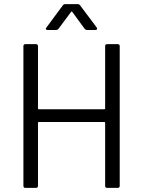

<svg xmlns="http://www.w3.org/2000/svg" viewBox="-20 -915 694 935"><path d="M492 -690Q492 -700 502 -700H553Q563 -700 563 -690V-10Q563 0 553 0H502Q492 0 492 -10V-317Q492 -321 488 -321H169Q165 -321 165 -317V-10Q165 0 155 0H104Q94 0 94 -10V-690Q94 -700 104 -700H155Q165 -700 165 -690V-387Q165 -383 169 -383H488Q492 -383 492 -387ZM212 -769Q206 -769 204.5 -771.5Q203 -774 203 -775Q203 -778 206 -781L286 -889Q290 -895 299 -895H357Q366 -895 370 -889L451 -781Q453 -779 453 -775Q453 -773 451 -771Q449 -769 445 -769H405Q396 -769 392 -775L332 -857Q331 -859 329 -859Q327 -859 326 -857L265 -775Q261 -769 252 -769Z"/></svg>

Font: LinhAnh
Style: Regular
Weight: 400
Designer: Jeremy Tribby
Foundry: Tribby Type
Version: Version 1.408